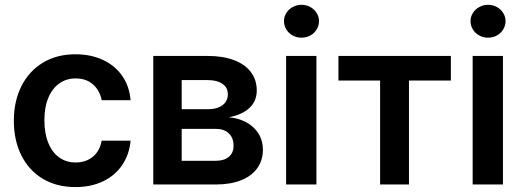

<svg xmlns="http://www.w3.org/2000/svg" viewBox="-20 -761 2154 792"><path d="M37.1 -262.7Q37.1 -343.3 68.4 -405.5Q99.6 -467.8 157 -502.4Q214.4 -537.1 291 -537.1Q355 -537.1 405 -513.7Q455.1 -490.2 484.6 -447.3Q514.2 -404.3 518.6 -347.7H399.4Q391.6 -387.7 363.8 -412.6Q335.9 -437.5 292 -437.5Q253.4 -437.5 224.4 -416.7Q195.3 -396 179.2 -357.2Q163.1 -318.4 163.1 -265.6Q163.1 -211.4 179 -172.1Q194.8 -132.8 223.9 -111.8Q252.9 -90.8 292 -90.8Q334 -90.8 362.8 -114.3Q391.6 -137.7 399.4 -180.7H518.6Q513.7 -124.5 484.6 -81.1Q455.6 -37.6 405.8 -13.4Q356 10.7 291 10.7Q213.4 10.7 156 -23.9Q98.6 -58.6 67.9 -120.6Q37.1 -182.6 37.1 -262.7Z M612.3 -530.3H835.9Q898.4 -530.3 944.1 -513.4Q989.7 -496.6 1014.4 -464.4Q1039.1 -432.1 1039.1 -387.7Q1039.1 -343.8 1008.5 -315.4Q978 -287.1 923.8 -277.3Q965.3 -273.4 997.1 -255.9Q1028.8 -238.3 1046.6 -209.5Q1064.5 -180.7 1064.5 -143.6Q1064.5 -100.1 1041.5 -67.6Q1018.6 -35.2 974.9 -17.6Q931.2 0 870.1 0H612.3ZM943.4 -159.2Q943.4 -192.4 923.8 -210.9Q904.3 -229.5 870.1 -229.5H729.5V-97.7H870.1Q904.3 -97.7 923.8 -114Q943.4 -130.4 943.4 -159.2ZM919.9 -372.1Q919.9 -399.9 897.5 -415.3Q875 -430.7 835.9 -430.7H729.5V-310.5H837.9Q876 -310.5 897.9 -327.1Q919.9 -343.8 919.9 -372.1Z M1160.2 -530.3H1285.2V0H1160.2ZM1151.4 -673.8Q1151.4 -691.9 1161.1 -707.5Q1170.9 -723.1 1187.7 -732.2Q1204.6 -741.2 1223.6 -741.2Q1243.2 -741.2 1259.8 -732.2Q1276.4 -723.1 1286.1 -707.5Q1295.9 -691.9 1295.9 -673.8Q1295.9 -655.3 1286.1 -639.4Q1276.4 -623.5 1259.8 -614.5Q1243.2 -605.5 1223.6 -605.5Q1204.6 -605.5 1187.7 -614.5Q1170.9 -623.5 1161.1 -639.4Q1151.4 -655.3 1151.4 -673.8Z M1376 -530.3H1839.8V-428.7H1667V0H1547.9V-428.7H1376Z M1929.7 -530.3H2054.7V0H1929.7ZM1920.9 -673.8Q1920.9 -691.9 1930.7 -707.5Q1940.4 -723.1 1957.3 -732.2Q1974.1 -741.2 1993.2 -741.2Q2012.7 -741.2 2029.3 -732.2Q2045.9 -723.1 2055.7 -707.5Q2065.4 -691.9 2065.4 -673.8Q2065.4 -655.3 2055.7 -639.4Q2045.9 -623.5 2029.3 -614.5Q2012.7 -605.5 1993.2 -605.5Q1974.1 -605.5 1957.3 -614.5Q1940.4 -623.5 1930.7 -639.4Q1920.9 -655.3 1920.9 -673.8Z"/></svg>

Font: Pretendard SemiBold
Style: Regular
Weight: 600
Designer: Base glyphs from Inter by Rasmus Andersson; Hangeul glyphs from Noto Sans CJK(Source Han Sans) by Jang Soo-young and Kan
Foundry: Kil Hyung-jin
Version: Version 1.309